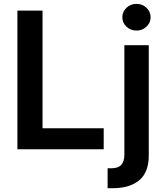

<svg xmlns="http://www.w3.org/2000/svg" viewBox="-20 -783 867 1007"><path d="M71.3 0V-727.5H203.1V-110.4H523.9V0ZM632.3 -545.9H760.3V31.2Q760.7 119.6 710.9 161.9Q661.1 204.1 570.8 204.1H544.4V99.6H563Q600.1 99.6 616 81.8Q631.8 64 632.3 29.8ZM695.8 -622.6Q665 -622.6 643.3 -643.1Q621.6 -663.6 621.6 -692.4Q621.6 -721.7 643.3 -742.2Q665 -762.7 695.8 -762.7Q726.6 -762.7 748.3 -742.2Q770 -721.7 770 -692.4Q770 -663.6 748.3 -643.1Q726.6 -622.6 695.8 -622.6Z"/></svg>

Font: Inter Semi Bold
Style: Regular
Weight: 600
Designer: Rasmus Andersson
Foundry: rsms
Version: Version 4.000;git-e0f93cc